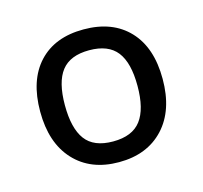

<svg xmlns="http://www.w3.org/2000/svg" viewBox="-62 -789 500 474"><g transform="rotate(-15 188.0 -552.5)"><path d="M117.2 -640.6Q95.2 -612.3 95.2 -553.2Q95.2 -494.1 116.7 -465.1Q138.2 -436 187.5 -436Q236.8 -436 258.8 -465.1Q280.8 -494.1 280.8 -553.2Q280.8 -612.3 258.8 -640.6Q236.8 -668.9 188 -668.9Q139.2 -668.9 117.2 -640.6ZM303.5 -678Q345.2 -633.8 345.2 -553.7Q345.2 -473.6 303 -428.2Q260.7 -382.8 188.5 -382.8Q116.2 -382.8 74.2 -428.2Q32.2 -473.6 32.2 -553.7Q32.2 -633.8 73.2 -678Q114.3 -722.2 188 -722.2Q261.7 -722.2 303.5 -678Z"/></g></svg>

Font: NotoSans
Style: Regular
Weight: 400
Designer: Monotype Design team
Foundry: Monotype Imaging Inc.
Version: Version 1.04